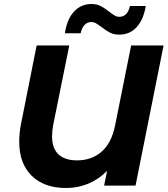

<svg xmlns="http://www.w3.org/2000/svg" viewBox="-20 -927 837 959"><path d="M797 -700 657 0H500L515 -74Q474 -32 422 -10Q370 12 309 12Q201 12 138.5 -49Q76 -110 76 -220Q76 -262 85 -308L163 -700H326L246 -304Q240 -273 240 -246Q240 -186 272 -156Q304 -126 365 -126Q437 -126 487 -169Q537 -212 555 -301L635 -700ZM487 -792Q468 -806 458 -811.5Q448 -817 436 -817Q416 -817 402 -802Q388 -787 383 -761H304Q315 -832 350 -869.5Q385 -907 437 -907Q463 -907 482.5 -897Q502 -887 525 -869Q543 -855 553.5 -849Q564 -843 576 -843Q597 -843 610.5 -857.5Q624 -872 629 -897H708Q697 -829 662.5 -791.5Q628 -754 576 -754Q549 -754 529.5 -764Q510 -774 487 -792Z"/></svg>

Font: Montserrat Alternates
Style: Bold Italic
Weight: 700
Italic angle: -11.3°
Designer: Julieta Ulanovsky
Foundry: Julieta Ulanovsky
Version: Version 7.200